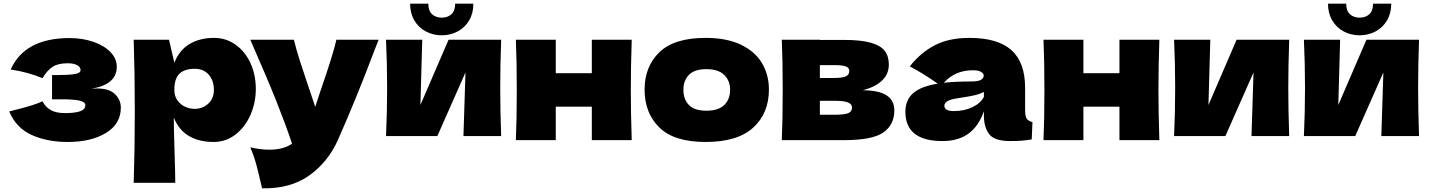

<svg xmlns="http://www.w3.org/2000/svg" viewBox="-20 -762 7776 1044"><path d="M507 -281Q574 -281 605.5 -250Q637 -219 637 -177Q637 -88 556 -39Q475 10 348 10Q237 10 152.5 -28Q68 -66 30 -156L73 -167Q166 -190 211 -211Q227 -180 256 -163.5Q285 -147 333 -147Q387 -147 415.5 -157Q444 -167 444 -190Q444 -208 412 -215Q380 -222 320 -222H263V-354H297Q352 -354 385 -359Q418 -364 418 -381Q418 -398 399 -408Q380 -418 348 -418Q296 -418 266.5 -399Q237 -380 211 -337Q132 -370 38 -384Q115 -555 358 -555Q429 -555 488 -534.5Q547 -514 581 -478.5Q615 -443 615 -399Q615 -303 479 -280Q489 -281 507 -281Z M1371 -279Q1371 -204 1342 -137.5Q1313 -71 1260.5 -30.5Q1208 10 1141 10Q1063 10 1007.5 -22.5Q952 -55 925 -123Q925 -66 929 60Q933 182 933 232H707Q713 46 713 -157Q713 -360 707 -546H899L928 -421Q956 -491 1012 -523.5Q1068 -556 1144 -556Q1209 -556 1261 -519Q1313 -482 1342 -418.5Q1371 -355 1371 -279ZM1143 -273Q1143 -324 1115 -356Q1087 -388 1039 -388Q984 -388 956 -361.5Q928 -335 928 -273Q928 -238 946 -214.5Q964 -191 989 -180.5Q1014 -170 1037 -170Q1082 -170 1112.5 -198.5Q1143 -227 1143 -273Z M2039 -546 2016 -488Q1921 -235 1817 0Q1763 120 1661 192.5Q1559 265 1405 262Q1386 179 1373.5 132.5Q1361 86 1341 39Q1396 52 1444 52Q1522 52 1568 19Q1532 -88 1483 -211Q1434 -334 1341 -546H1578Q1590 -496 1611 -430Q1632 -364 1653 -303Q1659 -284 1672.5 -245.5Q1686 -207 1694 -181L1720 -260Q1795 -477 1809 -546Z M2705 -546Q2700 -401 2700 -284Q2700 -169 2705 -22H2500L2511 -368L2358 -22H2079Q2085 -154 2085 -284Q2085 -416 2079 -546H2276L2266 -191L2419 -546ZM2210 -742H2309Q2309 -703 2329.5 -684.5Q2350 -666 2382 -666Q2414 -666 2434.5 -684.5Q2455 -703 2455 -742H2554Q2554 -690 2531 -651Q2508 -612 2468.5 -591Q2429 -570 2382 -570Q2335 -570 2295.5 -591Q2256 -612 2233 -651Q2210 -690 2210 -742Z M3415 -546Q3410 -394 3410 -273Q3410 -152 3415 0H3198V-182H3002V0H2785Q2790 -114 2790 -273Q2790 -432 2785 -546H3002V-364H3198V-546Z M3485 -275Q3485 -400 3565.5 -478Q3646 -556 3817 -556Q3932 -556 4009.5 -518.5Q4087 -481 4124 -417.5Q4161 -354 4161 -275Q4161 -146 4075.5 -68Q3990 10 3817 10Q3646 10 3565.5 -68.5Q3485 -147 3485 -275ZM3950 -274Q3950 -323 3918 -354.5Q3886 -386 3821 -386Q3756 -386 3726 -355Q3696 -324 3696 -274Q3696 -222 3726 -191Q3756 -160 3821 -160Q3886 -160 3918 -191Q3950 -222 3950 -274Z M4843 -162Q4843 -84 4783.5 -42Q4724 0 4569 0H4231Q4236 -114 4236 -273Q4236 -432 4231 -546H4438V-545H4568Q4662 -545 4715.5 -529.5Q4769 -514 4791 -485Q4813 -456 4813 -411Q4813 -310 4672 -271Q4843 -271 4843 -162ZM4438 -408V-338H4514Q4560 -338 4579 -346.5Q4598 -355 4598 -377Q4598 -394 4578.5 -401Q4559 -408 4514 -408ZM4514 -138Q4571 -138 4592 -146.5Q4613 -155 4613 -177Q4613 -196 4591 -205Q4569 -214 4514 -214H4438V-138Z M5554 -166Q5554 -132 5562 -118Q5570 -104 5594 -98L5590 -4Q5558 1 5534.5 3Q5511 5 5472 5Q5386 5 5358 -33.5Q5330 -72 5330 -132V-157Q5301 -75 5245.5 -35Q5190 5 5104 5Q5004 5 4953.5 -35Q4903 -75 4903 -154Q4903 -219 4946 -256Q4989 -293 5079 -307Q5003 -361 4927 -401Q4987 -477 5064 -516.5Q5141 -556 5251 -556Q5405 -556 5479.5 -489.5Q5554 -423 5554 -285ZM5112 -312Q5172 -319 5262 -319Q5299 -319 5314 -328Q5329 -337 5329 -351Q5329 -363 5314 -371.5Q5299 -380 5272 -380Q5221 -380 5182 -363Q5143 -346 5112 -312ZM5330 -236V-262Q5306 -250 5277 -243.5Q5248 -237 5207 -231L5171 -225Q5115 -214 5115 -187Q5115 -158 5167 -158Q5223 -158 5268 -179.5Q5313 -201 5330 -236Z M6284 -546Q6279 -394 6279 -273Q6279 -152 6284 0H6067V-182H5871V0H5654Q5659 -114 5659 -273Q5659 -432 5654 -546H5871V-364H6067V-546Z M6990 -546Q6985 -401 6985 -284Q6985 -169 6990 -22H6785L6796 -368L6643 -22H6364Q6370 -154 6370 -284Q6370 -416 6364 -546H6561L6551 -191L6704 -546Z M7696 -546Q7691 -401 7691 -284Q7691 -169 7696 -22H7491L7502 -368L7349 -22H7070Q7076 -154 7076 -284Q7076 -416 7070 -546H7267L7257 -191L7410 -546ZM7201 -742H7300Q7300 -703 7320.5 -684.5Q7341 -666 7373 -666Q7405 -666 7425.5 -684.5Q7446 -703 7446 -742H7545Q7545 -690 7522 -651Q7499 -612 7459.5 -591Q7420 -570 7373 -570Q7326 -570 7286.5 -591Q7247 -612 7224 -651Q7201 -690 7201 -742Z"/></svg>

Font: Mantou Sans
Style: Regular
Weight: 400
Designer: Mant0u / artakana
Foundry: Mant0u / artakana
Version: Version 1.001;October 22, 2023;FontCreator 14.0.0.2901 64-bi